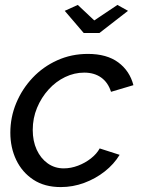

<svg xmlns="http://www.w3.org/2000/svg" viewBox="-20 -750 571 780"><path d="M227 10Q161 10 115.5 -20Q70 -50 46 -100Q22 -150 22 -211Q22 -274 46 -331.5Q70 -389 112.5 -434Q155 -479 212.5 -505Q270 -531 337 -531Q414 -531 460.5 -496.5Q507 -462 522 -404L431 -377Q419 -415 391 -435Q363 -455 322 -455Q282 -455 244.5 -437Q207 -419 177.5 -386.5Q148 -354 130.5 -312Q113 -270 113 -222Q113 -177 129 -142Q145 -107 173.5 -86.5Q202 -66 239 -66Q268 -66 297 -77Q326 -88 349.5 -106.5Q373 -125 385 -147L466 -121Q443 -83 405.5 -53.5Q368 -24 322 -7Q276 10 227 10ZM243 -706 296 -730 363 -667 457 -730 500 -706 384 -616H320Z"/></svg>

Font: Raleway Thin Medium
Style: Italic
Weight: 500
Italic angle: -12°
Version: Version 4.026